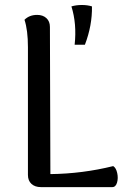

<svg xmlns="http://www.w3.org/2000/svg" viewBox="-20 -765 525 785"><path d="M272 -738.8Q294.4 -668 285.2 -582H327.1Q357.4 -661.1 356 -738.8Q337.9 -744.6 314.7 -744.6Q291.5 -744.6 272 -738.8ZM184.1 -654.8 186 -53.2Q316.9 -54.7 442.9 -85.9Q454.6 -78.6 459.2 -57.6Q463.9 -36.6 458.5 -18.3Q453.1 0 439 0H147Q123 0 108.6 -13.2Q94.2 -26.4 94.2 -49.8V-571.8Q94.2 -642.1 80.1 -684.1Q100.1 -704.1 131.8 -704.1Q155.3 -704.1 169.7 -690.9Q184.1 -677.7 184.1 -654.8Z"/></svg>

Font: Arima Madurai Medium
Style: Regular
Weight: 500
Designer: Joana Correia and Natanael Gama
Foundry: NDISCOVER
Version: Version 1.019;PS 001.019;hotconv 1.0.88;makeotf.lib2.5.64775